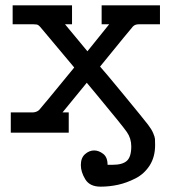

<svg xmlns="http://www.w3.org/2000/svg" viewBox="-20 -492 652 712"><path d="M20 0V-75.2H103Q116.2 -76.2 125 -84Q131.8 -90.8 254.9 -241.2V-242.2L136.2 -383.8Q126.5 -396 121.8 -398.9Q117.2 -401.9 105 -401.9H26.9V-472.2H247.1V-401.9H221.2L304.2 -301.8L384.8 -401.9H356.9V-472.2H573.2V-401.9H494.1Q481 -401.9 473.1 -394Q468.3 -389.2 351.1 -245.1Q365.2 -230 440.2 -138.9Q515.1 -47.9 528.8 -29.8Q542 -12.7 548.1 1.7Q554.2 16.1 554.7 23.4Q555.2 30.8 555.2 45.9Q555.2 89.8 535.2 121.3Q515.1 152.8 482.7 169.4Q450.2 186 418.2 193.1Q386.2 200.2 353 200.2Q313 200.2 296.4 173.1Q279.8 146 279.8 120.1Q279.8 93.3 295.4 79.6Q311 65.9 329.1 65.9Q346.2 65.9 362.5 78.4Q378.9 90.8 378.9 119.1H397.9Q434.1 119.1 450.4 104.5Q466.8 89.8 466.8 50.8Q466.8 21 450.4 -2.4Q434.1 -25.9 340.8 -138.2L301.8 -185.1L211.9 -75.2H234.9V0Z"/></svg>

Font: CMU Concrete
Style: Bold
Weight: 700
Version: Version 0.7.0